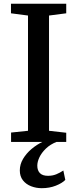

<svg xmlns="http://www.w3.org/2000/svg" viewBox="-20 -763 415 1032"><path d="M130.5 -60V-679.5L39 -691.5V-743H336V-691.5L243.5 -679.5V-60L336 -49.5V0H39.5V-50.5ZM204.5 248.5Q174 248.5 147 238Q120 227.5 103.2 206.2Q86.5 185 86.5 153Q86.5 120.5 103.8 91.2Q121 62 149 38.2Q177 14.5 209.5 -1L241 -5L285.5 -1Q250 13 226.8 35.5Q203.5 58 192 82.2Q180.5 106.5 180.5 127.5Q180.5 153 194.5 167.5Q208.5 182 238 182Q262.5 182 282.5 173.8Q302.5 165.5 320.5 153.5L331 204Q314 221.5 280 235Q246 248.5 204.5 248.5Z"/></svg>

Font: Merriweather 20pt Medium
Style: Regular
Weight: 500
Version: Version 2.100